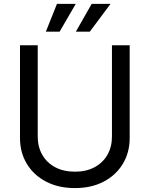

<svg xmlns="http://www.w3.org/2000/svg" viewBox="-20 -962 775 994"><path d="M367.7 11.7Q282.2 11.7 218 -22Q153.8 -55.7 118.7 -114.3Q83.5 -172.9 83.5 -247.6V-727.5H175.3V-254.9Q175.3 -202.1 198.5 -161.1Q221.7 -120.1 264.9 -96.7Q308.1 -73.2 368.2 -73.2Q427.7 -73.2 470.7 -96.9Q513.7 -120.6 536.6 -161.4Q559.6 -202.1 559.6 -254.9V-727.5H651.4V-247.6Q651.4 -172.9 616.2 -114.3Q581.1 -55.7 517.3 -22Q453.6 11.7 367.7 11.7ZM288.6 -797.9H217.3L274.9 -941.9H372.1ZM444.8 -797.9H372.6L454.6 -941.9H552.2Z"/></svg>

Font: Inter 18pt
Style: Regular
Weight: 400
Designer: Rasmus Andersson
Foundry: rsms
Version: Version 4.001;git-66647c0bb